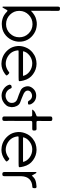

<svg xmlns="http://www.w3.org/2000/svg" viewBox="900 -2078 866 2707"><g transform="rotate(90 1333.5 -725.0)"><path d="M365.2 -320.3Q340.8 -316.4 318.4 -316.4Q282.2 -316.4 249 -326.2Q194.3 -340.8 149.4 -385.7Q136.7 -398.4 129.9 -396.5Q123 -395.5 116.2 -379.9Q110.4 -368.2 103.5 -356.4Q96.7 -344.7 89.8 -333Q87.9 -331.1 85.9 -328.1Q84 -325.2 79.1 -326.2Q74.2 -328.1 74.2 -331.1Q73.2 -335 73.2 -337.9Q73.2 -343.8 73.2 -348.6Q73.2 -352.5 73.2 -358.4Q73.2 -543.9 73.2 -729.5Q74.2 -915 73.2 -1101.6Q73.2 -1118.2 78.1 -1127.9Q83 -1137.7 102.5 -1137.7Q103.5 -1137.7 105.5 -1136.7Q123 -1136.7 128.9 -1128.9Q133.8 -1122.1 133.8 -1106.4Q133.8 -1016.6 132.8 -927.7Q132.8 -838.9 132.8 -749Q132.8 -745.1 132.8 -740.2Q132.8 -735.4 132.8 -727.5Q162.1 -756.8 192.4 -775.4Q222.7 -794.9 258.8 -802.7Q293.9 -812.5 329.1 -810.5Q363.3 -808.6 396.5 -798.8Q456.1 -779.3 502 -732.4Q547.9 -685.5 562.5 -621.1Q568.4 -592.8 568.4 -564.5Q568.4 -556.6 568.4 -548.8Q565.4 -512.7 553.7 -480.5Q532.2 -419.9 482.4 -375Q432.6 -331.1 365.2 -320.3ZM505.9 -562.5Q505.9 -563.5 505.9 -564.5Q505.9 -640.6 453.1 -694.3Q399.4 -749 323.2 -750Q322.3 -750 321.3 -750Q245.1 -750 190.4 -697.3Q134.8 -643.6 133.8 -565.4Q133.8 -563.5 133.8 -560.5Q133.8 -487.3 187.5 -432.6Q243.2 -377 320.3 -377Q321.3 -377 322.3 -377Q397.5 -377 451.2 -430.7Q505.9 -485.4 505.9 -562.5Z M1061.5 -553.7Q1021.5 -553.7 981.4 -553.7Q940.4 -553.7 900.4 -553.7Q851.6 -553.7 803.7 -553.7Q754.9 -552.7 707 -553.7Q695.3 -553.7 692.4 -550.8Q689.5 -546.9 691.4 -535.2Q698.2 -483.4 726.6 -446.3Q754.9 -410.2 801.8 -388.7Q847.7 -369.1 892.6 -373Q938.5 -377.9 980.5 -406.2Q990.2 -412.1 999 -419.9Q1007.8 -426.8 1023.4 -413.1Q1044.9 -391.6 1044.9 -384.8Q1044.9 -377 1019.5 -359.4Q955.1 -312.5 880.9 -311.5Q859.4 -311.5 837.9 -315.4Q738.3 -332 673.8 -417Q654.3 -442.4 643.6 -472.7Q632.8 -502.9 629.9 -535.2Q628.9 -544.9 628.9 -555.7Q628.9 -604.5 648.4 -652.3Q670.9 -710 719.7 -750Q756.8 -780.3 798.8 -793.9Q837.9 -806.6 877.9 -806.6Q880.9 -806.6 882.8 -806.6Q960.9 -805.7 1027.3 -756.8Q1093.8 -709 1115.2 -623Q1125 -584 1125 -568.4Q1125 -562.5 1123 -559.6Q1117.2 -552.7 1061.5 -553.7ZM1050.8 -616.2Q1038.1 -673.8 985.4 -710.9Q935.5 -746.1 874 -746.1Q871.1 -746.1 867.2 -746.1Q809.6 -744.1 759.8 -705.1Q710.9 -666 703.1 -616.2Q790 -616.2 877 -616.2Q963.9 -616.2 1050.8 -616.2Z M1332 -313.5Q1331.1 -313.5 1330.1 -313.5Q1277.3 -313.5 1233.4 -343.8Q1188.5 -375 1174.8 -421.9Q1173.8 -424.8 1173.8 -426.8Q1173.8 -432.6 1176.8 -437.5Q1180.7 -446.3 1181.6 -448.2Q1192.4 -454.1 1207 -456.1Q1221.7 -459 1229.5 -438.5Q1249 -392.6 1293.9 -376Q1338.9 -360.4 1383.8 -383.8Q1407.2 -395.5 1419.9 -415Q1432.6 -433.6 1431.6 -460Q1431.6 -486.3 1418 -505.9Q1404.3 -525.4 1377.9 -535.2Q1347.7 -545.9 1317.4 -556.6Q1287.1 -568.4 1257.8 -581.1Q1217.8 -598.6 1203.1 -644.5Q1187.5 -690.4 1209 -729.5Q1229.5 -765.6 1260.7 -784.2Q1291 -801.8 1329.1 -801.8Q1330.1 -801.8 1332 -801.8Q1372.1 -800.8 1401.4 -782.2Q1431.6 -763.7 1449.2 -727.5Q1455.1 -713.9 1454.1 -701.2Q1453.1 -689.5 1449.2 -687.5Q1442.4 -686.5 1425.8 -685.5Q1408.2 -683.6 1398.4 -703.1Q1380.9 -733.4 1350.6 -741.2Q1320.3 -749 1290 -732.4Q1262.7 -717.8 1257.8 -690.4Q1253.9 -663.1 1277.3 -641.6Q1286.1 -633.8 1296.9 -627.9Q1308.6 -622.1 1320.3 -617.2Q1345.7 -605.5 1372.1 -595.7Q1397.5 -585.9 1423.8 -576.2Q1459 -562.5 1475.6 -526.4Q1491.2 -495.1 1491.2 -460.9Q1491.2 -457 1491.2 -452.1Q1489.3 -431.6 1483.4 -412.1Q1476.6 -392.6 1463.9 -377.9Q1437.5 -346.7 1405.3 -331.1Q1372.1 -314.5 1332 -313.5Z M1821.3 -774.4Q1821.3 -768.6 1820.3 -763.7Q1819.3 -758.8 1817.4 -752.9Q1814.5 -750 1809.6 -748Q1804.7 -746.1 1795.9 -746.1Q1774.4 -746.1 1753.9 -746.1Q1732.4 -746.1 1710 -746.1Q1702.1 -747.1 1697.3 -745.1Q1692.4 -744.1 1690.4 -741.2Q1687.5 -738.3 1686.5 -733.4Q1685.5 -728.5 1685.5 -721.7Q1686.5 -675.8 1685.5 -629.9Q1685.5 -584 1685.5 -538.1Q1685.5 -492.2 1684.6 -446.3Q1684.6 -401.4 1685.5 -355.5Q1685.5 -337.9 1678.7 -331.1Q1672.9 -324.2 1655.3 -324.2Q1639.6 -324.2 1631.8 -329.1Q1624 -334 1622.1 -349.6Q1622.1 -350.6 1622.1 -352.5Q1622.1 -353.5 1622.1 -355.5Q1622.1 -370.1 1622.1 -384.8Q1622.1 -400.4 1622.1 -415Q1622.1 -417 1622.1 -418.9Q1622.1 -420.9 1622.1 -422.9Q1622.1 -497.1 1622.1 -572.3Q1621.1 -647.5 1622.1 -721.7Q1622.1 -721.7 1622.1 -722.7Q1622.1 -722.7 1622.1 -723.6Q1622.1 -733.4 1619.1 -739.3Q1616.2 -746.1 1598.6 -745.1Q1585 -745.1 1557.6 -745.1Q1545.9 -745.1 1524.4 -745.1Q1524.4 -746.1 1525.4 -747.1Q1532.2 -759.8 1540 -767.6Q1548.8 -776.4 1556.6 -781.2Q1558.6 -783.2 1565.4 -786.1Q1572.3 -789.1 1574.2 -790Q1590.8 -798.8 1601.6 -801.8Q1612.3 -804.7 1617.2 -807.6Q1621.1 -809.6 1621.1 -814.5Q1621.1 -819.3 1622.1 -827.1Q1622.1 -830.1 1622.1 -835Q1622.1 -838.9 1622.1 -842.8Q1622.1 -881.8 1623 -921.9Q1623 -960.9 1622.1 -1000Q1622.1 -1010.7 1625 -1016.6Q1627.9 -1023.4 1634.8 -1025.4Q1637.7 -1027.3 1643.6 -1028.3Q1649.4 -1029.3 1656.2 -1029.3Q1673.8 -1029.3 1680.7 -1022.5Q1687.5 -1016.6 1686.5 -999Q1685.5 -957 1686.5 -915Q1686.5 -872.1 1685.5 -830.1Q1684.6 -814.5 1690.4 -809.6Q1696.3 -804.7 1710.9 -805.7Q1739.3 -805.7 1794.9 -806.6Q1813.5 -806.6 1817.4 -796.9Q1820.3 -788.1 1821.3 -774.4Z M2274.4 -553.7Q2234.4 -553.7 2194.3 -553.7Q2153.3 -553.7 2113.3 -553.7Q2064.5 -553.7 2016.6 -553.7Q1967.8 -552.7 1919.9 -553.7Q1908.2 -553.7 1905.3 -550.8Q1902.3 -546.9 1904.3 -535.2Q1911.1 -483.4 1939.5 -446.3Q1967.8 -410.2 2014.6 -388.7Q2060.5 -369.1 2105.5 -373Q2151.4 -377.9 2193.4 -406.2Q2203.1 -412.1 2211.9 -419.9Q2220.7 -426.8 2236.3 -413.1Q2257.8 -391.6 2257.8 -384.8Q2257.8 -377 2232.4 -359.4Q2168 -312.5 2093.8 -311.5Q2072.3 -311.5 2050.8 -315.4Q1951.2 -332 1886.7 -417Q1867.2 -442.4 1856.4 -472.7Q1845.7 -502.9 1842.8 -535.2Q1841.8 -544.9 1841.8 -555.7Q1841.8 -604.5 1861.3 -652.3Q1883.8 -710 1932.6 -750Q1969.7 -780.3 2011.7 -793.9Q2050.8 -806.6 2090.8 -806.6Q2093.8 -806.6 2095.7 -806.6Q2173.8 -805.7 2240.2 -756.8Q2306.6 -709 2328.1 -623Q2337.9 -584 2337.9 -568.4Q2337.9 -562.5 2335.9 -559.6Q2330.1 -552.7 2274.4 -553.7ZM2263.7 -616.2Q2251 -673.8 2198.2 -710.9Q2148.4 -746.1 2086.9 -746.1Q2084 -746.1 2080.1 -746.1Q2022.5 -744.1 1972.7 -705.1Q1923.8 -666 1916 -616.2Q2002.9 -616.2 2089.8 -616.2Q2176.8 -616.2 2263.7 -616.2Z M2633.8 -779.3Q2633.8 -765.6 2630.9 -755.9Q2627.9 -747.1 2610.4 -747.1Q2545.9 -744.1 2506.8 -706.1Q2467.8 -667 2464.8 -592.8Q2464.8 -534.2 2464.8 -474.6Q2463.9 -416 2464.8 -356.4Q2464.8 -339.8 2459 -332Q2453.1 -324.2 2435.5 -324.2Q2416 -324.2 2411.1 -333Q2405.3 -341.8 2405.3 -357.4Q2405.3 -382.8 2405.3 -408.2Q2405.3 -484.4 2405.3 -559.6Q2405.3 -661.1 2405.3 -762.7Q2405.3 -763.7 2405.3 -765.6Q2405.3 -767.6 2405.3 -769.5Q2405.3 -774.4 2405.3 -777.3Q2405.3 -781.2 2405.3 -785.2Q2406.2 -791 2405.3 -796.9Q2405.3 -802.7 2413.1 -804.7Q2418.9 -805.7 2421.9 -799.8Q2423.8 -794.9 2426.8 -791Q2434.6 -779.3 2441.4 -766.6Q2448.2 -752.9 2456.1 -740.2Q2468.8 -753.9 2484.4 -767.6Q2499 -780.3 2513.7 -787.1Q2537.1 -796.9 2561.5 -800.8Q2585 -804.7 2609.4 -806.6Q2610.4 -806.6 2612.3 -806.6Q2625 -806.6 2629.9 -799.8Q2633.8 -793.9 2633.8 -783.2Q2633.8 -781.2 2633.8 -779.3Z"/></g></svg>

Font: Das Gitter
Style: Book
Weight: 400
Version: Version 006.000